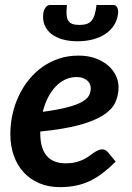

<svg xmlns="http://www.w3.org/2000/svg" viewBox="-20 -743 531 770"><path d="M21.5 0ZM455.5 -394C455.5 -408.3 452.2 -423 445.5 -438C438.8 -453 428.8 -466.6 415.2 -478.8C401.8 -490.9 384.9 -500.8 364.8 -508.5C344.6 -516.2 321.2 -520 294.5 -520C266.8 -520 240.9 -516 216.8 -508C192.6 -500 170.4 -488.8 150.2 -474.5C130.1 -460.2 112 -443.2 96 -423.5C80 -403.8 66.5 -382.3 55.5 -359C44.5 -335.7 36.1 -311 30.2 -285C24.4 -259 21.5 -232.5 21.5 -205.5C21.5 -173.2 26.2 -143.9 35.8 -117.8C45.2 -91.6 58.7 -69.2 76 -50.8C93.3 -32.2 114.2 -17.9 138.5 -7.8C162.8 2.4 190 7.5 220 7.5C243 7.5 264.3 5.5 284 1.5C303.7 -2.5 322.3 -8.7 340 -17C357.7 -25.3 375 -36 392 -49C409 -62 426.3 -77.3 444 -95L412.5 -133C409.5 -136.3 406.1 -139 402.2 -141C398.4 -143 394.5 -144 390.5 -144C383.8 -144 377.7 -142.6 372 -139.8C366.3 -136.9 360.6 -133.5 354.8 -129.5C348.9 -125.5 342.6 -121 335.8 -116C328.9 -111 321.2 -106.5 312.8 -102.5C304.2 -98.5 294.3 -95.1 283 -92.2C271.7 -89.4 258.7 -88 244 -88C175.7 -88 141.5 -128.3 141.5 -209V-215.5C204.2 -221.8 255.8 -230.4 296.2 -241.2C336.8 -252.1 368.8 -265 392.5 -280C416.2 -295 432.6 -312 441.8 -331C450.9 -350 455.5 -371 455.5 -394ZM287.5 -434C297.5 -434 306.1 -432.6 313.2 -429.8C320.4 -426.9 326.2 -423.4 330.8 -419.2C335.2 -415.1 338.6 -410.3 340.8 -405C342.9 -399.7 344 -394.5 344 -389.5C344 -379.2 341.8 -369.5 337.2 -360.5C332.8 -351.5 323.6 -343 309.8 -335C295.9 -327 276.4 -319.7 251.2 -313C226.1 -306.3 192.8 -300.2 151.5 -294.5C156.5 -314.8 163.3 -333.6 172 -350.8C180.7 -367.9 190.8 -382.7 202.2 -395C213.8 -407.3 226.7 -416.9 241 -423.8C255.3 -430.6 270.8 -434 287.5 -434ZM298.5 -643C286.8 -643 277.4 -644.3 270.2 -647C263.1 -649.7 257.6 -654.1 253.8 -660.2C249.9 -666.4 247.7 -674.7 247 -685C246.3 -695.3 246.8 -708 248.5 -723H181C173.3 -723 167.1 -719.4 162.2 -712.2C157.4 -705.1 154.5 -697.2 153.5 -688.5C151.5 -671.5 153.3 -656.1 159 -642.2C164.7 -628.4 173.5 -616.8 185.5 -607.2C197.5 -597.8 212.4 -590.4 230.2 -585.2C248.1 -580.1 268.3 -577.5 291 -577.5C313.7 -577.5 334.5 -580.1 353.5 -585.2C372.5 -590.4 389.1 -597.8 403.2 -607.2C417.4 -616.8 428.8 -628.4 437.5 -642.2C446.2 -656.1 451.5 -671.5 453.5 -688.5C454.5 -697.2 453.5 -705.1 450.5 -712.2C447.5 -719.4 442 -723 434 -723H367C365.3 -708 362.9 -695.3 359.8 -685C356.6 -674.7 352.4 -666.4 347.2 -660.2C342.1 -654.1 335.5 -649.7 327.5 -647C319.5 -644.3 309.8 -643 298.5 -643Z"/></svg>

Font: Lato
Style: Bold Italic
Weight: 700
Italic angle: -7°
Designer: Lukasz Dziedzic
Foundry: tyPoland Lukasz Dziedzic
Version: Version 2.007; 2014-02-27